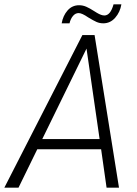

<svg xmlns="http://www.w3.org/2000/svg" viewBox="-44 -861 630 881"><path d="M420 -176H127L41 0H-24L334 -700H390L502 0H445ZM413 -223 353 -638 150 -223ZM319 -837Q336 -837 352 -830Q368 -823 388 -810Q391 -808 401 -802Q411 -796 419.5 -793Q428 -790 435 -790Q463 -790 477 -841H513Q507 -805 484.5 -779.5Q462 -754 430 -754Q413 -754 398.5 -760.5Q384 -767 361 -781Q332 -801 317 -801Q302 -801 291 -788Q280 -775 275 -754H239Q245 -789 266 -813Q287 -837 319 -837Z"/></svg>

Font: Sarabun ExtraLight
Style: Italic
Weight: 275
Italic angle: -10°
Designer: Suppakit Chalermlarp | Katatrad Co.,Ltd.
Foundry: Cadson Demak Co.,Ltd.
Version: Version 1.000; ttfautohint (v1.6)